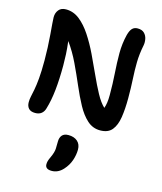

<svg xmlns="http://www.w3.org/2000/svg" viewBox="-150 -818 1082 1286"><g transform="rotate(15 391.0 -175.5)"><path d="M125 14Q94 14 79.5 -2Q65 -18 65 -45Q65 -65 69.5 -85.5Q74 -106 80 -136.5Q86 -167 90.5 -216Q95 -265 95 -342Q95 -385 93 -431.5Q91 -478 87.5 -520.5Q84 -563 81.5 -594.5Q79 -626 79 -638Q79 -668 96 -689Q113 -710 146 -710Q198 -710 240.5 -676.5Q283 -643 319.5 -587.5Q356 -532 387.5 -466.5Q419 -401 448 -336.5Q477 -272 505.5 -219.5Q534 -167 564 -139Q570 -155 573.5 -177.5Q577 -200 577 -231Q577 -311 572 -382Q567 -453 567 -519Q567 -585 583 -650Q592 -683 606 -697Q620 -711 643 -711Q673 -711 689 -695Q705 -679 709.5 -656Q714 -633 710 -612Q697 -548 696 -491.5Q695 -435 698.5 -376Q702 -317 702 -242Q702 -168 693 -110Q684 -52 657 -19Q630 14 575 14Q524 14 485.5 -20.5Q447 -55 416 -112Q385 -169 355.5 -238Q326 -307 292.5 -377.5Q259 -448 215 -509Q221 -458 223 -419.5Q225 -381 225 -342Q225 -248 217 -171.5Q209 -95 191 -36Q185 -13 168.5 0.5Q152 14 125 14ZM332 360Q287 360 287 326Q287 315 290 303.5Q293 292 303 271Q320 234 321 209Q322 184 322 159Q322 132 336 115.5Q350 99 380 99Q419 99 442.5 119.5Q466 140 466 177Q466 213 453 251.5Q440 290 411 322Q377 360 332 360Z"/></g></svg>

Font: Shantell Sans Normal
Style: Regular
Weight: 600
Designer: Stephen Nixon, Anya Danilova, Shantell Martin
Foundry: Arrow Type
Version: Version 1.009;[a7da0bfa3]